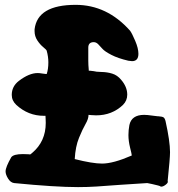

<svg xmlns="http://www.w3.org/2000/svg" viewBox="-20 -765 731 789"><path d="M365.2 -591.8Q342.8 -591.8 342.8 -569.3V-541Q342.8 -527.3 342.8 -515.6Q342.8 -503.9 343.3 -497.1Q343.8 -490.2 344.2 -485.4Q344.7 -480.5 344.7 -478Q344.7 -475.6 344.7 -474.6Q347.7 -474.6 352.5 -474.1Q357.4 -473.6 360.4 -473.1Q363.3 -472.7 364.3 -472.7Q374 -469.7 397.5 -469.2Q420.9 -468.8 441.4 -462.4Q461.9 -456.1 477.5 -437.5Q502.9 -408.2 502.9 -376Q502.9 -351.6 485.4 -334Q440.4 -291 375 -291Q365.2 -291 354.5 -292L343.8 -293Q343.8 -276.4 331.5 -255.4Q319.3 -234.4 304.7 -198.7Q290 -163.1 287.1 -111.3Q360.4 -92.8 399.4 -92.8Q445.3 -92.8 521.5 -126Q521.5 -130.9 514.6 -158.2Q507.8 -185.5 507.8 -210Q507.8 -230.5 511.7 -251Q520.5 -293 572.3 -293Q585 -293 605 -290Q625 -287.1 628.9 -287.1H631.8Q646.5 -286.1 651.9 -282.7Q657.2 -279.3 660.2 -267.6Q678.7 -184.6 678.7 -139.6Q678.7 -115.2 668.9 -20.5Q668.9 -19.5 669.4 -19.5Q669.9 -19.5 669.9 -18.6Q669.9 -12.7 660.2 -5.4Q650.4 2 642.6 2Q639.6 2 637.7 0Q636.7 -1 627 -3.4Q617.2 -5.9 604.5 -8.8Q591.8 -11.7 585 -12.7Q531.2 -9.8 472.7 -5.4Q414.1 -1 376.5 1.5Q338.9 3.9 300.8 3.9Q207 3.9 38.1 -12.7Q23.4 -14.6 13.2 -31.2Q2.9 -47.9 2.9 -60.5Q2.9 -78.1 26.4 -119.1Q36.1 -131.8 74.2 -131.8Q84 -131.8 90.8 -131.3Q97.7 -130.9 100.6 -130.9L103.5 -129.9Q104.5 -129.9 112.3 -136.7Q168 -183.6 168 -259.8Q168 -267.6 167.5 -276.4Q167 -285.2 167 -287.1V-289.1H160.2Q95.7 -289.1 46.9 -334Q28.3 -351.6 28.3 -375Q28.3 -410.2 57.6 -432.6Q99.6 -464.8 134.8 -464.8Q142.6 -464.8 153.3 -462.9Q164.1 -460.9 168.9 -460.9H171.9Q178.7 -480.5 178.7 -508.8Q178.7 -532.2 171.9 -556.6Q170.9 -560.5 157.7 -571.3Q144.5 -582 133.3 -599.1Q122.1 -616.2 122.1 -636.7V-644.5Q133.8 -745.1 291 -745.1Q419.9 -745.1 514.6 -638.7Q522.5 -627.9 535.6 -597.2Q548.8 -566.4 548.8 -543.9Q548.8 -513.7 522.5 -513.7Q518.6 -513.7 506.8 -515.6Q464.8 -525.4 437.5 -539.6Q410.2 -553.7 400.9 -564.5Q391.6 -575.2 383.3 -583.5Q375 -591.8 365.2 -591.8Z"/></svg>

Font: Essays1743
Style: Bold
Weight: 700
Designer: Based on the typeface in a 1743 English translation of the essays of Montaigne.  PostScript/TrueType font designed by Jo
Version: Version 002.100